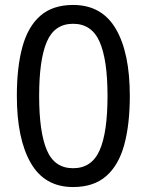

<svg xmlns="http://www.w3.org/2000/svg" viewBox="-20 -745 591 775"><path d="M275 10Q160 10 104 -87.5Q48 -185 48 -358Q48 -474 70.5 -556Q93 -638 143 -681.5Q193 -725 275 -725Q391 -725 447.5 -628.5Q504 -532 504 -358Q504 -243 481.5 -160.5Q459 -78 408.5 -34Q358 10 275 10ZM275 -66Q350 -66 382 -138Q414 -210 414 -358Q414 -504 382 -576.5Q350 -649 275 -649Q200 -649 169 -576.5Q138 -504 138 -358Q138 -212 169 -139Q200 -66 275 -66Z"/></svg>

Font: lmalayalam15
Style: Book
Weight: 400
Designer: Jelle Bosma - Monotype Design Team
Foundry: Monotype Imaging Inc.
Version: Version 2.003